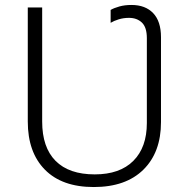

<svg xmlns="http://www.w3.org/2000/svg" viewBox="-20 -744 762 774"><path d="M358 10Q230 10 161 -60Q92 -130 92 -254V-714H150V-254Q150 -150 204 -95.5Q258 -41 362 -41Q463 -41 517.5 -95.5Q572 -150 572 -248V-590Q572 -634 552 -653Q532 -672 500 -672Q478 -672 458.5 -666Q439 -660 426 -652V-704Q440 -712 461.5 -718Q483 -724 510 -724Q566 -724 597.5 -691Q629 -658 629 -594V-252Q629 -130 558 -60Q487 10 358 10Z"/></svg>

Font: BC Sans Light
Style: Regular
Weight: 300
Designer: Monotype Design Team
Foundry: Monotype Imaging Inc.
Version: Version 2.000;GOOG;noto-source:20170915:90ef993387c0